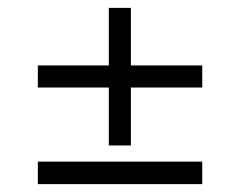

<svg xmlns="http://www.w3.org/2000/svg" viewBox="-20 -586 608 487"><path d="M256 -364H76V-420H256V-566H312V-420H493V-364H312V-217H256ZM76 -176H493V-119H76Z"/></svg>

Font: Ibarra Real Nova
Style: Bold
Weight: 700
Designer: Jose Maria Ribagorda & Octavio Pardo
Foundry: Jose Maria Ribagorda
Version: Version 1.014